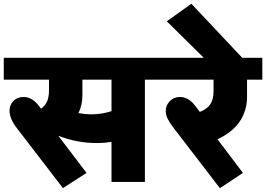

<svg xmlns="http://www.w3.org/2000/svg" viewBox="-35 -958 1401 1011"><path d="M15.2 -375.6Q15.2 -405.5 35.6 -426.4Q56.1 -447.4 89 -447.4Q134 -447.4 169.4 -400.9L181 -385.7Q203.2 -401.4 213.1 -424.4Q223 -447.4 223 -482.8V-538.4H-15.2V-653.7H838.7V-538.4H728V0H552.1V-211.3Q517.2 -204.8 473.2 -204.8Q370.1 -204.8 272 -243.2L420.6 -47.5L296.3 32.4L55.1 -281.6Q15.2 -332.7 15.2 -375.6ZM444.4 -355.9Q499.5 -355.9 552.1 -372.6V-538.4H398.9V-455.5Q398.9 -406.5 378.2 -362.5Q416.1 -355.9 444.4 -355.9Z M837.7 -373.6Q837.7 -403.4 859.2 -425.4Q880.7 -447.4 912.5 -447.4Q957.5 -447.4 992.9 -400.9L1017.2 -368.6Q1057.1 -384.7 1073.3 -410.5Q1089.5 -436.3 1089.5 -478.3V-538.4H808.4V-653.7H1346.3V-538.4H1265.9V-451Q1265.9 -297.8 1110.2 -224.5L1244.2 -47.5L1122.9 32.9L881.7 -281.1Q859.5 -309.9 848.6 -331.1Q837.7 -352.4 837.7 -373.6Z M1263.9 -628.9H1063.2L843.3 -845.8L972.7 -938.3Z"/></svg>

Font: Khula ExtraBold
Style: Regular
Weight: 800
Designer: Erin McLaughlin, Steve Matteson
Version: Version 1.002;PS 1.0;hotconv 1.0.72;makeotf.lib2.5.5900; ttf